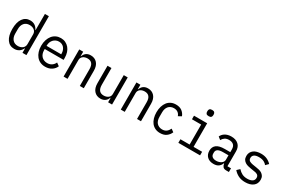

<svg xmlns="http://www.w3.org/2000/svg" viewBox="107 -1892 4539 3070"><g transform="rotate(30 2376.0 -357.0)"><path d="M377 -81H373Q328 12 228 12Q142 12 93.5 -57Q45 -126 45 -250Q45 -374 93.5 -443Q142 -512 228 -512Q328 -512 373 -419H377V-718H450V0H377ZM257 -57Q281 -57 303 -64Q325 -71 341.5 -84Q358 -97 367.5 -116Q377 -135 377 -160V-340Q377 -366 367.5 -385Q358 -404 341.5 -417Q325 -430 303 -436.5Q281 -443 257 -443Q193 -443 158 -402Q123 -361 123 -293V-208Q123 -140 158 -98.5Q193 -57 257 -57Z M799 12Q748 12 707.5 -6.5Q667 -25 638.5 -59.5Q610 -94 594.5 -142Q579 -190 579 -249Q579 -309 595 -357.5Q611 -406 639 -440.5Q667 -475 706.5 -493.5Q746 -512 795 -512Q842 -512 880.5 -493.5Q919 -475 946.5 -442.5Q974 -410 988.5 -365.5Q1003 -321 1003 -268V-231H655V-208Q655 -175 665 -146.5Q675 -118 694 -98Q713 -78 739.5 -66.5Q766 -55 799 -55Q847 -55 881.5 -78.5Q916 -102 934 -143L988 -104Q967 -53 918 -20.5Q869 12 799 12ZM795 -448Q765 -448 739.5 -436.5Q714 -425 695 -404.5Q676 -384 665.5 -356.5Q655 -329 655 -296V-289H925V-300Q925 -333 915.5 -360Q906 -387 889 -407Q872 -427 848 -437.5Q824 -448 795 -448Z M1136 0V-501H1209V-419H1213Q1220 -437 1231 -454Q1242 -471 1258 -484Q1274 -497 1295.5 -504.5Q1317 -512 1346 -512Q1420 -512 1464.5 -462Q1509 -412 1509 -321V0H1436V-307Q1436 -376 1408 -409.5Q1380 -443 1325 -443Q1304 -443 1283 -437.5Q1262 -432 1245.5 -420Q1229 -408 1219 -390Q1209 -372 1209 -347V0Z M1958 -81H1954Q1947 -63 1936 -46Q1925 -29 1909 -16.5Q1893 -4 1871.5 4Q1850 12 1821 12Q1747 12 1702.5 -38Q1658 -88 1658 -179V-501H1731V-193Q1731 -124 1759 -90.5Q1787 -57 1842 -57Q1863 -57 1884 -63Q1905 -69 1921.5 -80.5Q1938 -92 1948 -110Q1958 -128 1958 -153V-501H2031V0H1958Z M2192 0V-501H2265V-419H2269Q2276 -437 2287 -454Q2298 -471 2314 -484Q2330 -497 2351.5 -504.5Q2373 -512 2402 -512Q2476 -512 2520.5 -462Q2565 -412 2565 -321V0H2492V-307Q2492 -376 2464 -409.5Q2436 -443 2381 -443Q2360 -443 2339 -437.5Q2318 -432 2301.5 -420Q2285 -408 2275 -390Q2265 -372 2265 -347V0Z M2920 12Q2869 12 2829.5 -7Q2790 -26 2763 -60Q2736 -94 2721.5 -142.5Q2707 -191 2707 -250Q2707 -309 2722 -357.5Q2737 -406 2764 -440.5Q2791 -475 2830 -493.5Q2869 -512 2919 -512Q2988 -512 3030.5 -480Q3073 -448 3093 -397L3035 -364Q3022 -403 2992.5 -424Q2963 -445 2919 -445Q2888 -445 2863 -434Q2838 -423 2820.5 -402.5Q2803 -382 2794.5 -354Q2786 -326 2786 -293V-208Q2786 -175 2794.5 -146.5Q2803 -118 2820.5 -98Q2838 -78 2863.5 -66.5Q2889 -55 2921 -55Q2969 -55 2999.5 -78.5Q3030 -102 3049 -143L3101 -105Q3080 -54 3035.5 -21Q2991 12 2920 12Z M3461 -611Q3429 -611 3416.5 -625Q3404 -639 3404 -661V-676Q3404 -697 3416.5 -711.5Q3429 -726 3461 -726Q3493 -726 3505.5 -711.5Q3518 -697 3518 -676V-661Q3518 -639 3505.5 -625Q3493 -611 3461 -611ZM3255 -66H3425V-435H3255V-501H3498V-66H3656V0H3255Z M4137 0Q4095 0 4076.5 -23.5Q4058 -47 4054 -81H4049Q4034 -38 3999.5 -13Q3965 12 3908 12Q3834 12 3790.5 -29Q3747 -70 3747 -141Q3747 -210 3795 -248Q3843 -286 3949 -286H4049V-336Q4049 -391 4020 -418.5Q3991 -446 3937 -446Q3890 -446 3860 -426Q3830 -406 3812 -372L3763 -411Q3772 -431 3787.5 -449.5Q3803 -468 3825.5 -482Q3848 -496 3877 -504Q3906 -512 3942 -512Q4025 -512 4073.5 -467.5Q4122 -423 4122 -343V-68H4188V0ZM3921 -53Q3949 -53 3972 -60.5Q3995 -68 4012.5 -80Q4030 -92 4039.5 -109Q4049 -126 4049 -146V-228H3949Q3884 -228 3854 -208.5Q3824 -189 3824 -152V-132Q3824 -93 3849.5 -73Q3875 -53 3921 -53Z M4492 12Q4419 12 4365.5 -15Q4312 -42 4275 -86L4324 -132Q4358 -94 4398 -73.5Q4438 -53 4494 -53Q4549 -53 4584 -74Q4619 -95 4619 -140Q4619 -159 4612 -172Q4605 -185 4593.5 -193Q4582 -201 4567.5 -205.5Q4553 -210 4536 -212L4462 -224Q4438 -228 4409.5 -235Q4381 -242 4357 -257Q4333 -272 4317 -297Q4301 -322 4301 -363Q4301 -401 4315.5 -428.5Q4330 -456 4355.5 -475Q4381 -494 4415.5 -503Q4450 -512 4491 -512Q4554 -512 4601 -490.5Q4648 -469 4682 -432L4634 -384Q4626 -395 4614 -406Q4602 -417 4584 -426.5Q4566 -436 4542.5 -441.5Q4519 -447 4488 -447Q4432 -447 4402.5 -426.5Q4373 -406 4373 -368Q4373 -348 4380 -335Q4387 -322 4399 -314.5Q4411 -307 4426 -302.5Q4441 -298 4456 -295L4530 -283Q4555 -279 4583.5 -272.5Q4612 -266 4635.5 -251Q4659 -236 4675 -210.5Q4691 -185 4691 -145Q4691 -70 4637 -29Q4583 12 4492 12Z"/></g></svg>

Font: PlemolJP
Style: Regular
Weight: 400
Monospace: yes
Version: v2.0.4; ttfautohint (v1.8.4.7-5d5b-dirty) -l 6 -r 45 -G 200 